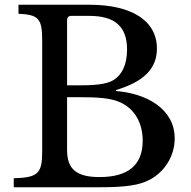

<svg xmlns="http://www.w3.org/2000/svg" viewBox="-20 -790 807 810"><path d="M398 0H38V-38C141 -41 158 -58 158 -152V-618C158 -711 144 -728 58 -732V-770H357C537 -770 642 -702 642 -585C642 -500 586 -445 469 -410V-406C598 -396 717 -331 717 -206C717 -131 674 -65 612 -32C567 -8 509 0 398 0ZM400 -43C521 -43 582 -94 582 -196C582 -273 547 -330 490 -357C448 -377 393 -380 308 -380H263V-157C263 -76 303 -43 400 -43ZM319 -430C406 -430 439 -440 460 -453C494 -474 516 -517 516 -581C516 -677 466 -723 357 -723H280C269 -723 263 -716 263 -706V-430Z"/></svg>

Font: Libre Baskerville
Style: Regular
Weight: 400
Designer: Pablo Impallari, Rodrigo Fuenzalida
Foundry: Pablo Impallari, Rodrigo Fuenzalida
Version: Version 1.051;Glyphs 3.2.3 (3260)